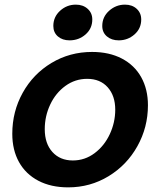

<svg xmlns="http://www.w3.org/2000/svg" viewBox="-20 -797 692 828"><path d="M33 -220Q33 -316 78 -397Q123 -478 202 -525.5Q281 -573 377 -573Q451 -573 505.5 -544.5Q560 -516 589 -464Q618 -412 618 -343Q618 -248 572.5 -166.5Q527 -85 448 -37Q369 11 274 11Q200 11 145.5 -17.5Q91 -46 62 -98Q33 -150 33 -220ZM477 -324Q477 -384 444.5 -420.5Q412 -457 356 -457Q304 -457 262 -426.5Q220 -396 196.5 -346Q173 -296 173 -240Q173 -178 206 -141.5Q239 -105 294 -105Q346 -105 388 -136.5Q430 -168 453.5 -218.5Q477 -269 477 -324ZM210 -685Q210 -724 239 -750.5Q268 -777 307 -777Q338 -777 358 -759Q378 -741 378 -713Q378 -674 349 -648.5Q320 -623 280 -623Q249 -623 229.5 -640Q210 -657 210 -685ZM421 -685Q421 -724 450.5 -750.5Q480 -777 519 -777Q550 -777 569.5 -759Q589 -741 589 -713Q589 -674 560 -648.5Q531 -623 492 -623Q461 -623 441 -640Q421 -657 421 -685Z"/></svg>

Font: Open Sauce Two
Style: Bold Italic
Weight: 700
Italic angle: -10°
Designer: Alfredo Marco Pradil
Foundry: Creative Sauce Fz LLC
Version: Version 1.477